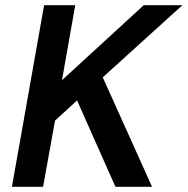

<svg xmlns="http://www.w3.org/2000/svg" viewBox="-20 -720 723 740"><path d="M26 0 150 -700H270L219 -411L534 -700H683L376 -422L566 0H425L277 -333L192 -255L146 0Z"/></svg>

Font: DM Sans 18pt SemiBold
Style: Italic
Weight: 600
Italic angle: -10°
Designer: Colophon Foundry, Jonny Pinhorn
Foundry: Colophon Foundry
Version: Version 4.004;gftools[0.9.30]